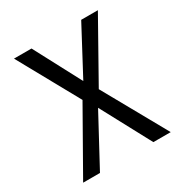

<svg xmlns="http://www.w3.org/2000/svg" viewBox="-170 -858 939 987"><g transform="rotate(-30 300.0 -365.0)"><path d="M40 0 250 -370 51 -730H155L302 -452L450 -730H549L350 -376L560 0H457L299 -295L140 0Z"/></g></svg>

Font: Tiny
Style: Regular
Weight: 400
Designer: Philipp Nurullin, Konstantin Bulenkov
Foundry: JetBrains
Version: Version 2.251; ttfautohint (v1.8.4.7-5d5b)